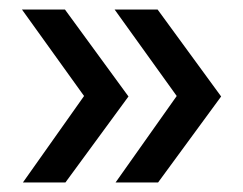

<svg xmlns="http://www.w3.org/2000/svg" viewBox="-20 -469 509 402"><path d="M117 -87H28L156 -268L26 -449H116L249 -267ZM311 -87H222L350 -268L220 -449H310L443 -267Z"/></svg>

Font: Muli SemiBold
Style: Regular
Weight: 600
Designer: Vernon Adams
Foundry: Vernon Adams
Version: Version 2.000